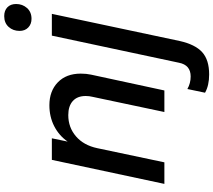

<svg xmlns="http://www.w3.org/2000/svg" viewBox="-72 -748 1038 935"><g transform="rotate(-90 447.5 -281.0)"><path d="M136 -548H241L225 -471Q254 -513 300 -536.5Q346 -560 402 -560Q471 -560 513.5 -519Q556 -478 556 -407Q556 -380 551 -357L474 0H369L443 -350Q447 -366 447 -383Q447 -424 422.5 -446Q398 -468 354 -468Q294 -468 250.5 -430.5Q207 -393 193 -327L124 0H19ZM463 198 481 112Q509 128 542 128Q598 128 609 71L741 -548H847L715 74Q698 150 660.5 184Q623 218 552 218Q498 218 463 198ZM764 -705Q764 -737 783.5 -758.5Q803 -780 836 -780Q863 -780 879 -764.5Q895 -749 895 -722Q895 -691 875.5 -669Q856 -647 823 -647Q797 -647 780.5 -663Q764 -679 764 -705Z"/></g></svg>

Font: Application Medium
Style: Italic
Weight: 500
Italic angle: -12°
Designer: Wei Huang
Foundry: Wei Huang
Version: Version 0.012